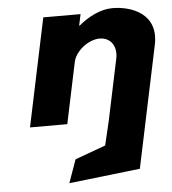

<svg xmlns="http://www.w3.org/2000/svg" viewBox="-56 -579 812 908"><g transform="rotate(-5 350.5 -124.5)"><path d="M74 0H251L312 -290C322.7 -341 385 -390 438 -390C495 -390 519.7 -341 509 -290L448 0L420.6 116L275.5 169L236.3 279L574.5 240L625 0L696.1 -338C726.1 -481 605 -528 511 -528C455 -528 397.9 -499 349.5 -459H347.5L358.9 -513H181.9Z"/></g></svg>

Font: Hussar
Style: BdOblTwo
Weight: 700
Foundry: Cannot Into Space Fonts
Version: Version 2.00